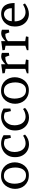

<svg xmlns="http://www.w3.org/2000/svg" viewBox="1548 -2118 581 3718"><g transform="rotate(-90 1839.0 -259.5)"><path d="M289 -530Q357 -530 406.5 -507.5Q456 -485 489 -447Q522 -409 538 -361.5Q554 -314 554 -264Q554 -213 537.5 -164.5Q521 -116 489.5 -77Q458 -38 411.5 -15Q365 8 305 8Q238 8 188 -14.5Q138 -37 105 -75Q72 -113 56 -160.5Q40 -208 40 -258Q40 -309 56.5 -357.5Q73 -406 104.5 -445Q136 -484 182.5 -507Q229 -530 289 -530ZM304 -47Q358 -47 391 -77Q424 -107 439 -154Q454 -201 454 -253Q454 -308 439 -359Q424 -410 388.5 -442.5Q353 -475 290 -475Q237 -475 203.5 -445Q170 -415 155 -368Q140 -321 140 -269Q140 -214 155 -163Q170 -112 205.5 -79.5Q241 -47 304 -47Z M1001 -457Q956 -474 923 -474Q873 -474 835 -446.5Q797 -419 775.5 -372.5Q754 -326 754 -267Q754 -214 772 -165Q790 -116 828 -85.5Q866 -55 924 -55Q958 -55 998.5 -68Q1039 -81 1070 -104L1092 -66Q1052 -28 1004 -8.5Q956 11 905 11Q837 11 780 -20.5Q723 -52 688.5 -113Q654 -174 654 -260Q654 -346 692 -406Q730 -466 791 -497.5Q852 -529 920 -529Q1004 -529 1079 -482V-349L1029 -339Z M1518 -457Q1473 -474 1440 -474Q1390 -474 1352 -446.5Q1314 -419 1292.5 -372.5Q1271 -326 1271 -267Q1271 -214 1289 -165Q1307 -116 1345 -85.5Q1383 -55 1441 -55Q1475 -55 1515.5 -68Q1556 -81 1587 -104L1609 -66Q1569 -28 1521 -8.5Q1473 11 1422 11Q1354 11 1297 -20.5Q1240 -52 1205.5 -113Q1171 -174 1171 -260Q1171 -346 1209 -406Q1247 -466 1308 -497.5Q1369 -529 1437 -529Q1521 -529 1596 -482V-349L1546 -339Z M1937 -530Q2005 -530 2054.5 -507.5Q2104 -485 2137 -447Q2170 -409 2186 -361.5Q2202 -314 2202 -264Q2202 -213 2185.5 -164.5Q2169 -116 2137.5 -77Q2106 -38 2059.5 -15Q2013 8 1953 8Q1886 8 1836 -14.5Q1786 -37 1753 -75Q1720 -113 1704 -160.5Q1688 -208 1688 -258Q1688 -309 1704.5 -357.5Q1721 -406 1752.5 -445Q1784 -484 1830.5 -507Q1877 -530 1937 -530ZM1952 -47Q2006 -47 2039 -77Q2072 -107 2087 -154Q2102 -201 2102 -253Q2102 -308 2087 -359Q2072 -410 2036.5 -442.5Q2001 -475 1938 -475Q1885 -475 1851.5 -445Q1818 -415 1803 -368Q1788 -321 1788 -269Q1788 -214 1803 -163Q1818 -112 1853.5 -79.5Q1889 -47 1952 -47Z M2674 -379 2622 -370 2595 -446Q2591 -447 2585 -447Q2579 -447 2575 -447Q2543 -447 2508 -433Q2473 -419 2453 -396V-62L2545 -48L2535 0H2277V-30L2364 -60V-443L2281 -459L2276 -503L2453 -527V-445Q2487 -481 2525.5 -504Q2564 -527 2608 -527Q2641 -527 2674 -513Z M3122 -379 3070 -370 3043 -446Q3039 -447 3033 -447Q3027 -447 3023 -447Q2991 -447 2956 -433Q2921 -419 2901 -396V-62L2993 -48L2983 0H2725V-30L2812 -60V-443L2729 -459L2724 -503L2901 -527V-445Q2935 -481 2973.5 -504Q3012 -527 3056 -527Q3089 -527 3122 -513Z M3284 -268Q3284 -202 3307.5 -154.5Q3331 -107 3371.5 -81.5Q3412 -56 3462 -56Q3533 -56 3609 -105L3631 -67Q3582 -29 3530 -10Q3478 9 3428 9Q3362 9 3306.5 -22.5Q3251 -54 3217.5 -115Q3184 -176 3184 -262Q3184 -328 3205 -378Q3226 -428 3261 -461.5Q3296 -495 3339 -511.5Q3382 -528 3425 -528Q3492 -528 3534 -505.5Q3576 -483 3599 -445Q3622 -407 3630.5 -361Q3639 -315 3639 -268ZM3539 -322Q3539 -375 3522.5 -408.5Q3506 -442 3479 -458Q3452 -474 3422 -474Q3391 -474 3360.5 -456.5Q3330 -439 3309.5 -405Q3289 -371 3287 -322Z"/></g></svg>

Font: Brawler
Style: Regular
Weight: 400
Designer: Oleg Frolov, Haley Fiege
Foundry: Oleg Frolov, Haley Fiege
Version: Version 1.101; ttfautohint (v1.8.3)